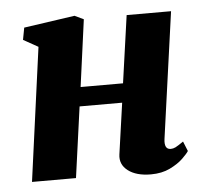

<svg xmlns="http://www.w3.org/2000/svg" viewBox="-46 -616 717 674"><g transform="rotate(-5 313.0 -279.0)"><path d="M517.5 -110Q512.5 -73 536.5 -73Q545 -73 553.5 -77.2Q562 -81.5 581.5 -95L595.5 -60.5Q590.5 -52 573 -35Q555.5 -18 526.8 -4Q498 10 459.5 10Q408 10 379 -12.2Q350 -34.5 355 -69.5L380.5 -249.5H230.5L196 0H41L105 -470.5L53 -499.5L61 -542L240.5 -568L272 -553L240 -317H389.5L423 -554.5H579.5Z"/></g></svg>

Font: Merriweather Black
Style: Italic
Weight: 900
Italic angle: -7.8°
Designer: Eben Sorkin
Foundry: Eben Sorkin
Version: Version 2.200;gftools[0.9.31]